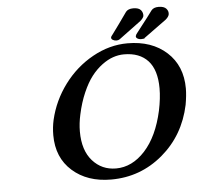

<svg xmlns="http://www.w3.org/2000/svg" viewBox="-57 -887 982 955"><g transform="rotate(-5 434.5 -409.5)"><path d="M577.1 -605Q549.8 -605 522.5 -595.7Q495.1 -586.4 466.6 -565.2Q438 -543.9 413.8 -512.7Q389.6 -481.4 368.7 -433.3Q347.7 -385.3 335 -326.2Q325.2 -282.2 325.2 -241.2Q325.2 -147.5 371.6 -95.2Q418 -43 488.8 -43Q569.3 -43 633.8 -113.5Q698.2 -184.1 726.1 -311Q738.8 -371.6 738.8 -420.9Q738.8 -513.2 696.8 -559.1Q654.8 -605 577.1 -605ZM860.8 -328.1Q829.1 -178.2 717.8 -84.2Q606.4 9.8 460 9.8Q341.3 9.8 266.6 -56.4Q191.9 -122.6 191.9 -234.9Q191.9 -274.4 200.2 -311Q222.2 -405.8 281.2 -485.1Q340.3 -564.5 424.6 -611.3Q508.8 -658.2 599.1 -658.2Q720.2 -658.2 794.7 -590.3Q869.1 -522.5 869.1 -409.2Q869.1 -375.5 860.8 -328.1ZM815.9 -782.2Q813 -771 798.8 -758.8L686 -676.8H688Q684.1 -672.9 668 -672.9Q657.7 -672.9 649.9 -678.2Q642.1 -683.6 644 -691.9L645 -692.9Q645 -696.8 651.9 -705.1Q661.1 -717.3 677.7 -738.5Q694.3 -759.8 708 -777.6Q721.7 -795.4 732.9 -811Q744.1 -825.2 769 -825.2Q796.4 -825.2 807.9 -811.8Q819.3 -798.3 815.9 -782.2ZM689.9 -786.1Q687 -775.9 672.9 -763.2L562 -681.2Q555.7 -676.8 545.9 -676.8Q535.6 -676.8 527.3 -682.1Q519 -687.5 521 -695.8Q521 -698.2 529.8 -709Q559.6 -749 606 -814.9Q617.2 -829.1 643.1 -829.1Q670.4 -829.1 681.2 -815.9Q691.9 -802.7 689.9 -786.1Z"/></g></svg>

Font: Linear Smooth
Style: Bold Italic
Weight: 700
Designer: Philipp H. Poll, Flanker
Foundry: Philipp H. Poll, reworked by Flanker
Version: Version 1.061 | FøM Fix